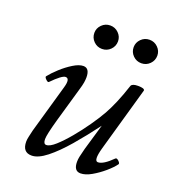

<svg xmlns="http://www.w3.org/2000/svg" viewBox="-118 -705 725 808"><g transform="rotate(20 244.0 -301.0)"><path d="M114 13Q73 13 73 -35Q73 -44 76 -57.5Q79 -71 83 -88L145 -305Q157 -347 136 -347Q120 -347 77 -303Q73 -299 63.5 -308.5Q54 -318 58 -322Q72 -340 96 -362Q120 -384 146 -400Q172 -416 191 -416Q219 -416 219 -375Q219 -365 217 -352Q215 -339 208 -316L164 -163Q144 -92 144 -72Q144 -50 157 -50Q173 -50 197.5 -72Q222 -94 250 -127.5Q278 -161 303.5 -197.5Q329 -234 346 -264Q360 -289 375 -324Q390 -359 405 -405Q410 -416 435 -416Q465 -416 465 -406L383 -117Q366 -56 386 -56Q410 -56 450 -96Q455 -101 464.5 -92Q474 -83 471 -78Q458 -60 433.5 -39Q409 -18 382 -2.5Q355 13 333 13Q303 13 303 -28Q303 -39 305.5 -51Q308 -63 315 -90L349 -206Q305 -147 262 -97Q219 -47 181 -17Q143 13 114 13ZM239 -510Q217 -510 201.5 -525.5Q186 -541 186 -563Q186 -584 201.5 -599.5Q217 -615 239 -615Q261 -615 276.5 -599.5Q292 -584 292 -563Q292 -541 276.5 -525.5Q261 -510 239 -510ZM415 -510Q393 -510 377.5 -525.5Q362 -541 362 -563Q362 -584 377.5 -599.5Q393 -615 415 -615Q437 -615 452.5 -599.5Q468 -584 468 -563Q468 -541 452.5 -525.5Q437 -510 415 -510Z"/></g></svg>

Font: Junicode
Style: Italic
Weight: 400
Italic angle: -11°
Designer: Peter S. Baker
Version: Version 2.100; ttfautohint (v1.8.4)